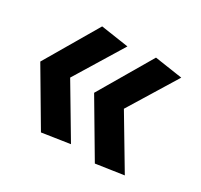

<svg xmlns="http://www.w3.org/2000/svg" viewBox="-115 -674 851 813"><g transform="rotate(30 310.0 -267.0)"><path d="M304 -28.5 160 -271 304 -506.5 169 -526.5 16.5 -266.5 169 -8ZM567.5 -28 423 -270.5 567.5 -506 432.5 -526 280 -266 432.5 -8Z"/></g></svg>

Font: Monaspace Neon
Style: Bold
Weight: 700
Designer: Riley Cran & the Lettermatic Team
Foundry: Lettermatic
Version: Version 1.200 (Monaspace Neon)